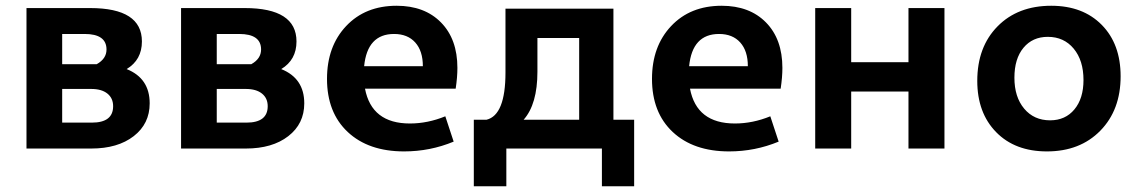

<svg xmlns="http://www.w3.org/2000/svg" viewBox="-20 -516 3955 667"><path d="M72 0V-488H293Q473 -488 473 -372Q473 -308 420 -276Q500 -244 500 -157Q500 -86 444.5 -43Q389 0 297 0ZM196 -398V-293H316Q350 -312 350 -344Q350 -398 274 -398ZM196 -90H299Q373 -90 373 -147Q373 -175 353 -191Q333 -207 297 -207H196Z M609 0V-488H830Q1010 -488 1010 -372Q1010 -308 957 -276Q1037 -244 1037 -157Q1037 -86 981.5 -43Q926 0 834 0ZM733 -398V-293H853Q887 -312 887 -344Q887 -398 811 -398ZM733 -90H836Q910 -90 910 -147Q910 -175 890 -191Q870 -207 834 -207H733Z M1384 10Q1260 10 1188 -57.5Q1116 -125 1116 -242Q1116 -355 1182.5 -425.5Q1249 -496 1358 -496Q1455 -496 1512 -438Q1569 -380 1569 -280Q1569 -248 1563 -208H1248Q1271 -87 1404 -87Q1466 -87 1527 -112L1556 -24Q1474 10 1384 10ZM1349 -398Q1256 -398 1245 -286H1449Q1449 -339 1422.5 -368.5Q1396 -398 1349 -398Z M1626 131V-100H1670Q1736 -116 1736 -264V-486H2111V-100H2183V131H2071V0H1739V131ZM1847 -267Q1847 -154 1799 -100H1992V-384H1847Z M2513 10Q2389 10 2317 -57.5Q2245 -125 2245 -242Q2245 -355 2311.5 -425.5Q2378 -496 2487 -496Q2584 -496 2641 -438Q2698 -380 2698 -280Q2698 -248 2692 -208H2377Q2400 -87 2533 -87Q2595 -87 2656 -112L2685 -24Q2603 10 2513 10ZM2478 -398Q2385 -398 2374 -286H2578Q2578 -339 2551.5 -368.5Q2525 -398 2478 -398Z M2812 0V-488H2937V-300H3136V-488H3261V0H3136V-198H2937V0Z M3617 10Q3506 10 3440.5 -57Q3375 -124 3375 -235Q3375 -353 3445.5 -424.5Q3516 -496 3632 -496Q3742 -496 3807.5 -429.5Q3873 -363 3873 -251Q3873 -134 3802.5 -62Q3732 10 3617 10ZM3628 -98Q3681 -98 3712.5 -136Q3744 -174 3744 -238Q3744 -306 3710 -347Q3676 -388 3620 -388Q3567 -388 3535.5 -350Q3504 -312 3504 -246Q3504 -179 3538 -138.5Q3572 -98 3628 -98Z"/></svg>

Font: Cantarell
Style: Bold
Weight: 700
Designer: Dave Crossland, Nikolaus Waxweiler, Florian Fecher, Jacques Le Bailly, Eben Sorkin, Alexei Vanyashin, Alexios Zavras, Em
Version: Version 0.303